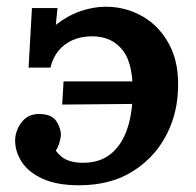

<svg xmlns="http://www.w3.org/2000/svg" viewBox="-20 -535 584 571"><path d="M215 16Q149 16 106.5 -3.5Q64 -23 44 -54.5Q24 -86 25 -121Q27 -150 45.5 -173Q64 -196 96 -196Q134 -196 148 -174Q162 -152 161 -131Q160 -122 156.5 -110Q153 -98 146 -87Q161 -66 182.5 -58Q204 -50 232 -51Q276 -52 306.5 -75Q337 -98 354 -140Q371 -182 374 -240Q379 -340 346.5 -383.5Q314 -427 254 -427Q221 -427 195.5 -415.5Q170 -404 153.5 -383.5Q137 -363 130 -334H65L75 -511H151L146 -461Q180 -488 218.5 -501.5Q257 -515 295 -515Q354 -515 404.5 -486Q455 -457 484.5 -400.5Q514 -344 509 -261Q505 -186 469 -123Q433 -60 369 -22Q305 16 215 16ZM165 -224 169 -293H384L386 -226Z"/></svg>

Font: Lora Italic
Style: Italic
Weight: 400
Italic angle: -3°
Designer: Olga Karpushina, Alexei Vanyashin (Cyrillic)
Foundry: Cyreal
Version: Version 2.210; ttfautohint (v1.8.1.43-b0c9)